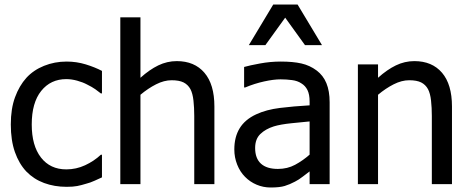

<svg xmlns="http://www.w3.org/2000/svg" viewBox="-20 -818 2089 853"><path d="M276 12Q221.5 12 175.8 -5Q130 -22 97 -56Q64.5 -90.5 46.2 -142.5Q28 -194.5 28 -265Q28 -335 46.8 -386Q65.5 -437 97 -472Q128.5 -506.5 175.5 -525.5Q222.5 -544.5 276 -544.5Q320 -544.5 360.8 -532Q401.5 -519.5 433 -503V-403H428Q418.5 -411 403.5 -421.5Q388.5 -432 367 -442.5Q348.5 -452.5 323.2 -459.5Q298 -466.5 274.5 -466.5Q205 -466.5 163 -414Q121 -361.5 121 -265Q121 -171 162 -118.2Q203 -65.5 274.5 -65.5Q318.5 -65.5 358 -83.8Q397.5 -102 428 -130.5H433V-30Q420 -24 400 -15Q380 -6 363.5 -2Q341 5 322.8 8.5Q304.5 12 276 12Z M932.5 0H843V-303Q843 -339.5 839.5 -371.2Q836 -403 826 -422Q815 -442 795.5 -451.8Q776 -461.5 742.5 -461.5Q709 -461.5 673.5 -443.5Q638 -425.5 604 -397V0H514.5V-741H604V-472.5Q644 -508.5 683.2 -527.5Q722.5 -546.5 765.5 -546.5Q844 -546.5 888.2 -494.8Q932.5 -443 932.5 -345Z M1355.5 -131V-278.5Q1323.5 -275.5 1274.8 -270.5Q1226 -265.5 1196.5 -256.5Q1160 -245 1136.8 -222.8Q1113.5 -200.5 1113.5 -160.5Q1113.5 -114.5 1139.2 -91Q1165 -67.5 1214.5 -67.5Q1257 -67.5 1291.2 -86Q1325.5 -104.5 1355.5 -131ZM1355.5 -56.5Q1344.5 -48.5 1326 -34Q1307.5 -19.5 1290.5 -11Q1267 1.5 1244.8 8.2Q1222.5 15 1182.5 15Q1149.5 15 1120 2.5Q1090.5 -10 1068.5 -32.5Q1046.5 -54.5 1033.8 -86.5Q1021 -118.5 1021 -154Q1021 -209.5 1044.8 -248.2Q1068.5 -287 1118 -310Q1163 -331 1224 -338.5Q1285 -346 1355.5 -350V-367Q1355.5 -398.5 1346 -417.8Q1336.5 -437 1319 -447.5Q1302 -459 1277.2 -462.2Q1252.5 -465.5 1226.5 -465.5Q1195.5 -465.5 1153.5 -456.2Q1111.5 -447 1069.5 -429.5H1064.5V-520.5Q1089 -527.5 1135.2 -536Q1181.5 -544.5 1227 -544.5Q1282 -544.5 1319.2 -536Q1356.5 -527.5 1386.5 -505Q1416 -483 1430.2 -448.2Q1444.5 -413.5 1444.5 -363.5V0H1355.5ZM1410.5 -617.5H1335L1247 -739.5L1159 -617.5H1085.5L1194 -798H1302Z M1988 0H1898.5V-303Q1898.5 -339.5 1895 -371.2Q1891.5 -403 1881.5 -422Q1870.5 -442 1851 -451.8Q1831.5 -461.5 1798 -461.5Q1764.5 -461.5 1729 -443.5Q1693.5 -425.5 1659.5 -397V0H1570V-532H1659.5V-472.5Q1699.5 -508.5 1738.8 -527.5Q1778 -546.5 1821 -546.5Q1899.5 -546.5 1943.8 -494.8Q1988 -443 1988 -345Z"/></svg>

Font: Myanmar Ethnic
Style: Regular
Weight: 400
Designer: Khon Soe Zaw Thu
Foundry: PaOh Unicode khonsoezawthu@gmail.com and @hotmail.com
Version: Version 1.01 September 27, 2016